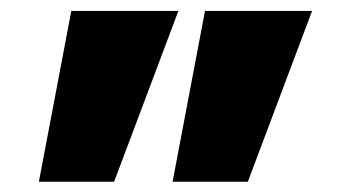

<svg xmlns="http://www.w3.org/2000/svg" viewBox="-20 -540 631 359"><path d="M52.7 -200.2 113.3 -519.5H313.5L193.4 -200.2ZM302.7 -200.2 363.3 -519.5H563.5L443.4 -200.2Z"/></svg>

Font: GenEi M Gothic v2 Black
Style: Regular
Weight: 900
Version: Version 2.0